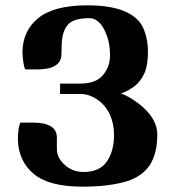

<svg xmlns="http://www.w3.org/2000/svg" viewBox="-20 -686 655 719"><path d="M293 -42Q353 -42 380 -81Q407 -120 407 -181Q407 -201 403.5 -218.5Q400 -236 394 -251Q382 -280 362 -299Q343 -317 321 -326Q302 -334 283 -334H205V-373H281Q338 -373 365 -404Q392 -436 392 -478Q392 -522 380 -553Q374 -569 367 -581.5Q360 -594 351 -602Q334 -618 316 -618Q253 -618 233 -592Q212 -566 211 -518L210 -482Q209 -426 119 -426H74Q66 -446 64 -490Q65 -571 123 -618Q182 -666 307 -666Q394 -666 446 -644Q497 -622 515 -584Q524 -565 529 -542Q534 -519 534 -491Q534 -442 521 -412Q508 -383 486 -365Q476 -357 463 -349.5Q450 -342 433 -336Q450 -330 466 -320.5Q482 -311 498 -299Q531 -274 549 -246Q569 -215 569 -182Q569 -111 541 -68Q512 -24 451 -6Q420 3 379.5 8Q339 13 289 13Q163 13 106 -35Q49 -83 47 -163Q47 -206 56 -227H102Q193 -227 193 -171V-127Q193 -95 223 -68Q252 -42 293 -42Z"/></svg>

Font: Shafarik
Style: Regular
Weight: 400
Version: Version 1.001; ttfautohint (v1.8.4.7-5d5b)